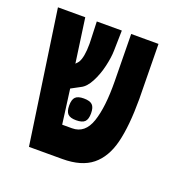

<svg xmlns="http://www.w3.org/2000/svg" viewBox="-112 -719 823 829"><g transform="rotate(20 300.0 -304.5)"><path d="M17 -609H142.5L171 -406L183 -419.5Q199 -445 199 -507.5L198.5 -526L195.5 -609H310.5L308.5 -516.5Q308 -485 298.2 -443Q288.5 -401 270.2 -366.2Q252 -331.5 228.5 -320L186.5 -297.5L207.5 -139H253Q312 -139 335 -206.5Q358 -274 356.5 -393L353.5 -609H479L482 -390L482.5 -357.5Q482.5 -233 463.2 -156Q444 -79 395.2 -39.5Q346.5 0 258.5 0H105.5ZM207.5 -227.5Q207.5 -255 218.8 -266.2Q230 -277.5 257 -277.5Q285 -277.5 296.5 -266.2Q308 -255 308 -227.5Q308 -200 296.5 -188.8Q285 -177.5 257 -177.5Q230 -177.5 218.8 -188.8Q207.5 -200 207.5 -227.5Z"/></g></svg>

Font: JuliaMono Black
Style: Italic
Weight: 900
Italic angle: -9°
Monospace: yes
Designer: cormullion
Foundry: corm
Version: Version 0.057; ttfautohint (v1.8.4)